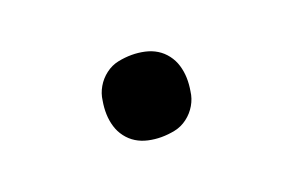

<svg xmlns="http://www.w3.org/2000/svg" viewBox="-42 -564 685 448"><g transform="rotate(-20 300.0 -340.0)"><path d="M300 -238Q284 -238 268 -241.5Q252 -245 239 -253Q226 -261 216.5 -273.5Q207 -286 202.5 -301Q198 -316 197.5 -332Q197 -348 200 -365Q202 -382 211 -397.5Q220 -413 234.5 -424Q249 -435 266 -438.5Q283 -442 300 -442Q316 -442 332 -438.5Q348 -435 361 -427Q374 -419 383.5 -406.5Q393 -394 397.5 -379Q402 -364 402.5 -348Q403 -332 400 -315Q398 -298 389 -282.5Q380 -267 365.5 -256Q351 -245 334 -241.5Q317 -238 300 -238Z"/></g></svg>

Font: Iosevka Slab XBdEx
Style: Italic
Weight: 800
Width: 7
Italic angle: -9°
Monospace: yes
Designer: Belleve Invis
Foundry: Belleve Invis
Version: Version 11.1.1; ttfautohint (v1.8.3)